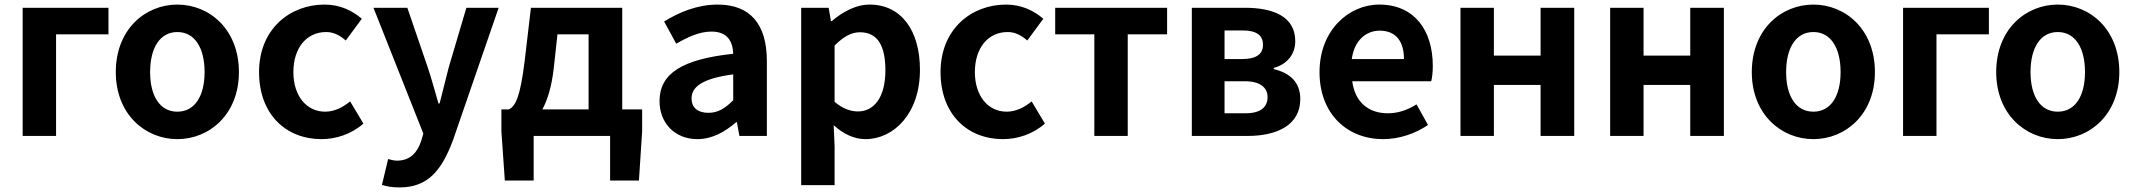

<svg xmlns="http://www.w3.org/2000/svg" viewBox="-20 -594 9325 839"><path d="M79 0H225V-444H454V-560H79Z M755 14C895 14 1024 -94 1024 -279C1024 -466 895 -574 755 -574C615 -574 486 -466 486 -279C486 -94 615 14 755 14ZM755 -106C679 -106 636 -174 636 -279C636 -385 679 -454 755 -454C831 -454 874 -385 874 -279C874 -174 831 -106 755 -106Z M1385 14C1447 14 1515 -7 1568 -54L1510 -151C1479 -125 1441 -106 1401 -106C1320 -106 1262 -174 1262 -279C1262 -385 1320 -454 1405 -454C1437 -454 1463 -441 1491 -417L1561 -512C1520 -547 1467 -574 1398 -574C1246 -574 1112 -466 1112 -279C1112 -94 1230 14 1385 14Z M1726 225C1851 225 1911 149 1960 17L2159 -560H2018L1941 -300C1928 -248 1914 -194 1901 -142H1896C1880 -196 1866 -250 1849 -300L1760 -560H1612L1830 -10L1820 23C1804 72 1772 108 1715 108C1702 108 1686 104 1676 101L1649 214C1671 221 1693 225 1726 225Z M2416 -444H2552V-116H2350C2373 -158 2391 -217 2400 -298ZM2699 -116V-560H2300L2273 -330C2253 -166 2232 -131 2204 -116H2171V-20L2186 195H2312V0H2646V195H2772L2786 -20V-116Z M3028 14C3092 14 3148 -18 3197 -60H3200L3211 0H3331V-327C3331 -489 3258 -574 3116 -574C3028 -574 2948 -541 2882 -500L2935 -403C2987 -433 3037 -456 3089 -456C3158 -456 3182 -414 3184 -359C2959 -335 2862 -272 2862 -152C2862 -57 2928 14 3028 14ZM3076 -101C3033 -101 3002 -120 3002 -164C3002 -214 3048 -251 3184 -269V-156C3149 -121 3118 -101 3076 -101Z M3481 215H3627V45L3623 -47C3666 -8 3713 14 3762 14C3885 14 4000 -97 4000 -289C4000 -461 3918 -574 3780 -574C3720 -574 3662 -542 3615 -502H3611L3601 -560H3481ZM3729 -107C3699 -107 3663 -118 3627 -149V-395C3666 -434 3700 -453 3738 -453C3815 -453 3849 -394 3849 -287C3849 -165 3797 -107 3729 -107Z M4363 14C4425 14 4493 -7 4546 -54L4488 -151C4457 -125 4419 -106 4379 -106C4298 -106 4240 -174 4240 -279C4240 -385 4298 -454 4383 -454C4415 -454 4441 -441 4469 -417L4539 -512C4498 -547 4445 -574 4376 -574C4224 -574 4090 -466 4090 -279C4090 -94 4208 14 4363 14Z M4762 0H4908V-444H5080V-560H4591V-444H4762Z M5188 0H5432C5560 0 5662 -47 5662 -161C5662 -237 5614 -276 5546 -292V-297C5610 -315 5640 -362 5640 -414C5640 -522 5544 -560 5420 -560H5188ZM5331 -336V-461H5410C5473 -461 5499 -438 5499 -398C5499 -360 5473 -336 5408 -336ZM5331 -99V-239H5420C5488 -239 5519 -210 5519 -170C5519 -127 5490 -99 5423 -99Z M6024 14C6094 14 6165 -10 6220 -48L6170 -138C6130 -113 6090 -99 6044 -99C5961 -99 5901 -147 5889 -239H6234C6238 -252 6241 -279 6241 -306C6241 -461 6161 -574 6007 -574C5873 -574 5746 -461 5746 -279C5746 -95 5868 14 6024 14ZM5887 -336C5898 -418 5950 -460 6009 -460C6081 -460 6115 -412 6115 -336Z M6362 0H6508V-223H6712V0H6859V-560H6712V-351H6508V-560H6362Z M7016 0H7162V-223H7366V0H7513V-560H7366V-351H7162V-560H7016Z M7904 14C8044 14 8173 -94 8173 -279C8173 -466 8044 -574 7904 -574C7764 -574 7635 -466 7635 -279C7635 -94 7764 14 7904 14ZM7904 -106C7828 -106 7785 -174 7785 -279C7785 -385 7828 -454 7904 -454C7980 -454 8023 -385 8023 -279C8023 -174 7980 -106 7904 -106Z M8296 0H8442V-444H8671V-560H8296Z M8972 14C9112 14 9241 -94 9241 -279C9241 -466 9112 -574 8972 -574C8832 -574 8703 -466 8703 -279C8703 -94 8832 14 8972 14ZM8972 -106C8896 -106 8853 -174 8853 -279C8853 -385 8896 -454 8972 -454C9048 -454 9091 -385 9091 -279C9091 -174 9048 -106 8972 -106Z"/></svg>

Font: Genne Gothic Bold
Style: Regular
Weight: 700
Designer: Ryoko NISHIZUKA (kana & ideographs); Paul D. Hunt (Latin, Greek & Cyrillic); Wenlong ZHANG (bopomofo); Sandoll Communica
Foundry: Adobe Systems Incorporated
Version: Version 1.004;PS 1.004;hotconv 16.6.51;makeotf.lib2.5.65220